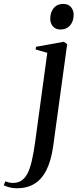

<svg xmlns="http://www.w3.org/2000/svg" viewBox="-146 -732 406 1005"><path d="M132.5 32.5Q121.5 109.5 97 158.2Q72.5 207 33.8 230.2Q-5 253.5 -57.5 253.5Q-78 253.5 -96 248.8Q-114 244 -126.5 237.5L-118 217.5Q-110 220.5 -99.5 223Q-89 225.5 -79 225.5Q-52.5 225.5 -34 213.5Q-15.5 201.5 -2.2 176.2Q11 151 20.5 110Q30 69 38 11L101.5 -455.5L40.5 -473L42.5 -487L188.5 -513.5L205.5 -500.5ZM170.5 -577.5Q145 -577.5 131 -594Q117 -610.5 117 -632.5Q117 -668 135.2 -689.8Q153.5 -711.5 184 -711.5Q212 -711.5 225.8 -694.5Q239.5 -677.5 239.5 -655.5Q239.5 -621 221 -599.2Q202.5 -577.5 170.5 -577.5Z"/></svg>

Font: Merriweather 144pt
Style: Italic
Weight: 400
Italic angle: -7.8°
Version: Version 2.101